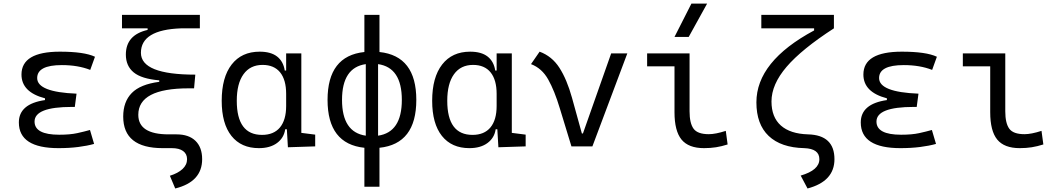

<svg xmlns="http://www.w3.org/2000/svg" viewBox="-20 -815 5899 1069"><path d="M305.7 9.8Q85 9.8 85 -133.3Q85 -236.8 230.5 -257.8V-267.6Q99.6 -301.8 99.6 -399.9Q99.6 -527.3 313.5 -527.3Q449.2 -527.3 508.8 -499L482.4 -425.8Q414.1 -452.6 324.2 -452.6Q187 -452.6 187 -380.4Q187 -302.2 406.2 -293.5L396.5 -219.7H379.9Q172.4 -219.7 172.4 -138.2Q172.4 -64.9 309.6 -64.9Q370.1 -64.9 409.9 -73.7Q449.7 -82.5 481 -91.3L503.9 -13.7Q465.3 -2.9 415.5 3.4Q365.7 9.8 305.7 9.8Z M885.7 9.8Q666 9.8 666 -166Q666 -248.5 713.6 -297.1Q761.2 -345.7 866.7 -359.4V-367.7Q768.1 -376 724.4 -411.9Q680.7 -447.8 680.7 -511.2Q680.7 -620.6 801.8 -648.4V-657.2H659.2V-732.4H1092.8V-657.2H988.3Q764.6 -649.4 764.6 -521Q764.6 -399.4 1067.4 -399.4L1060.5 -323.2H1030.8Q750 -323.2 750 -175.8Q750 -66.9 918.5 -66.9H962.9Q1031.2 -66.9 1068.4 -30.8Q1105.5 5.4 1105.5 71.3Q1105.5 197.3 955.6 234.4L925.8 163.6Q971.2 149.4 996.3 126Q1021.5 102.5 1021.5 71.3Q1021.5 42 999.5 25.9Q977.5 9.8 937 9.8Z M1421.4 9.8Q1322.8 9.8 1268.6 -58.3Q1214.4 -126.5 1214.4 -253.9Q1214.4 -384.3 1269.8 -455.8Q1325.2 -527.3 1425.8 -527.3Q1488.3 -527.3 1522.9 -500.2Q1557.6 -473.1 1565.4 -422.4H1573.2V-517.6H1657.7V-75.2L1734.9 -65.4V0L1583 4.9L1577.1 -95.2H1567.9Q1561 -47.4 1522.5 -18.8Q1483.9 9.8 1421.4 9.8ZM1573.2 -225.1V-292.5Q1573.2 -370.6 1539.6 -412.1Q1505.9 -453.6 1441.9 -453.6Q1373 -453.6 1335.7 -401.6Q1298.3 -349.6 1298.3 -253.9Q1298.3 -64 1439 -64Q1504.4 -64 1538.8 -105.5Q1573.2 -147 1573.2 -225.1Z M2008.8 224.6V7.8Q1803.7 -13.7 1803.7 -258.8Q1803.7 -503.9 2008.8 -525.4V-732.4H2092.8V-525.4Q2297.9 -503.9 2297.9 -258.8Q2297.9 -13.7 2092.8 7.8V224.6ZM2016.6 -59.6V-458Q1884.3 -439 1884.3 -258.8Q1884.3 -78.6 2016.6 -59.6ZM2085 -458V-59.6Q2217.3 -78.6 2217.3 -258.8Q2217.3 -439 2085 -458Z M2593.3 9.8Q2494.6 9.8 2440.4 -58.3Q2386.2 -126.5 2386.2 -253.9Q2386.2 -384.3 2441.7 -455.8Q2497.1 -527.3 2597.7 -527.3Q2660.2 -527.3 2694.8 -500.2Q2729.5 -473.1 2737.3 -422.4H2745.1V-517.6H2829.6V-75.2L2906.7 -65.4V0L2754.9 4.9L2749 -95.2H2739.7Q2732.9 -47.4 2694.3 -18.8Q2655.8 9.8 2593.3 9.8ZM2745.1 -225.1V-292.5Q2745.1 -370.6 2711.4 -412.1Q2677.7 -453.6 2613.8 -453.6Q2544.9 -453.6 2507.6 -401.6Q2470.2 -349.6 2470.2 -253.9Q2470.2 -64 2610.8 -64Q2676.3 -64 2710.7 -105.5Q2745.1 -147 2745.1 -225.1Z M3161.6 0 3097.2 -210.9Q3067.4 -310.1 3032.2 -372.6Q2997.1 -435.1 2936.5 -458L2984.4 -527.3Q3053.2 -502 3094.7 -437.5Q3136.2 -373 3164.6 -271L3219.7 -71.8H3225.6L3382.8 -517.6H3472.7L3278.3 0Z M3899.9 9.8Q3813.5 9.8 3774.4 -38.1Q3735.4 -85.9 3735.4 -190.4V-445.8H3583V-517.6H3819.3V-195.3Q3819.3 -128.9 3841.6 -98.4Q3863.8 -67.9 3926.3 -67.9Q3963.9 -67.9 4021 -86.4L4031.2 -10.7Q3997.6 0 3966.6 4.9Q3935.5 9.8 3899.9 9.8ZM3735.4 -609.4 3829.6 -794.9H3917L3814.5 -609.4Z M4476.1 234.4 4438 162.6Q4542 132.3 4542 71.3Q4542 12.7 4457.5 9.8Q4328.1 6.8 4259.8 -58.1Q4191.4 -123 4191.4 -245.1Q4191.4 -473.1 4512.7 -645.5V-657.2H4218.8V-732.4H4623V-657.2Q4443.4 -541 4359.4 -442.9Q4275.4 -344.7 4275.4 -250Q4275.4 -162.6 4327.6 -116.2Q4379.9 -69.8 4479 -66.9Q4626 -63 4626 71.3Q4626 194.8 4476.1 234.4Z M4993.2 9.8Q4772.5 9.8 4772.5 -133.3Q4772.5 -236.8 4918 -257.8V-267.6Q4787.1 -301.8 4787.1 -399.9Q4787.1 -527.3 5001 -527.3Q5136.7 -527.3 5196.3 -499L5169.9 -425.8Q5101.6 -452.6 5011.7 -452.6Q4874.5 -452.6 4874.5 -380.4Q4874.5 -302.2 5093.8 -293.5L5084 -219.7H5067.4Q4859.9 -219.7 4859.9 -138.2Q4859.9 -64.9 4997.1 -64.9Q5057.6 -64.9 5097.4 -73.7Q5137.2 -82.5 5168.5 -91.3L5191.4 -13.7Q5152.8 -2.9 5103 3.4Q5053.2 9.8 4993.2 9.8Z M5657.7 9.8Q5571.3 9.8 5532.2 -38.1Q5493.2 -85.9 5493.2 -190.4V-445.8H5340.8V-517.6H5577.1V-195.3Q5577.1 -128.9 5599.4 -98.4Q5621.6 -67.9 5684.1 -67.9Q5721.7 -67.9 5778.8 -86.4L5789.1 -10.7Q5755.4 0 5724.4 4.9Q5693.4 9.8 5657.7 9.8Z"/></svg>

Font: Cascadia Mono NF SemiLight
Style: Regular
Weight: 350
Monospace: yes
Designer: Aaron Bell
Foundry: Saja Typeworks
Version: Version 2404.023; ttfautohint (v1.8.4)